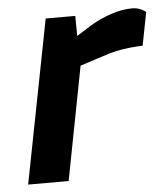

<svg xmlns="http://www.w3.org/2000/svg" viewBox="-43 -556 519 595"><g transform="rotate(-5 216.0 -258.0)"><path d="M21 0 120 -508H212L213 -419L185 -428L256 -473Q289 -493 324 -504.5Q359 -516 389 -516Q413 -516 432 -501L412 -398Q391 -397 371 -395Q351 -393 330 -388.5Q309 -384 283 -375L215 -353L147 0Z"/></g></svg>

Font: REM Medium
Style: Italic
Weight: 500
Italic angle: -11°
Designer: Octavio Pardo
Foundry: Ashler Design
Version: Version 1.005;gftools[0.9.28]